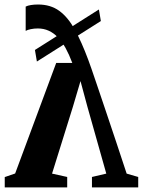

<svg xmlns="http://www.w3.org/2000/svg" viewBox="-28 -810 617 830"><path d="M136.5 -790.5Q190.5 -790.5 228 -763.2Q265.5 -736 295 -682.8Q324.5 -629.5 353.5 -551.5Q356.5 -544.5 367.5 -512.5Q378.5 -480.5 395.2 -431.2Q412 -382 432.5 -320.8Q453 -259.5 475.5 -192.5Q498 -125.5 519.5 -59.5L569.5 -45V0H369.5V-45L431.5 -59.5L349.5 -350L320 -459.5L287 -348L197 -59.5L262.5 -45V0H-7.5V-44.5L37.5 -60L215 -538H284.5Q271 -574 255.8 -601.8Q240.5 -629.5 222.2 -648.5Q204 -667.5 182.5 -677.2Q161 -687 135.5 -687Q120 -687 105.2 -684Q90.5 -681 83 -676.5V-781.5Q91.5 -786 105.5 -788.2Q119.5 -790.5 136.5 -790.5ZM399.5 -769 408 -719 131.5 -544 123 -594Z"/></svg>

Font: Merriweather 60pt
Style: Bold
Weight: 700
Version: Version 2.100